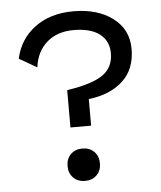

<svg xmlns="http://www.w3.org/2000/svg" viewBox="-50 -714 643 768"><g transform="rotate(-5 271.0 -330.0)"><path d="M273 -670Q370 -670 431 -624Q492 -578 492 -500Q492 -417 440 -370.5Q388 -324 304 -315V-208H221V-358Q322 -373 365 -403Q408 -433 408 -490Q408 -539 372 -567Q336 -595 267 -595Q201 -595 159.5 -558.5Q118 -522 110 -459L39 -500Q56 -578 118 -624Q180 -670 273 -670ZM214 -102Q232 -120 261 -120Q290 -120 308 -102Q326 -84 326 -55Q326 -26 308 -8Q290 10 261 10Q232 10 214 -8Q196 -26 196 -55Q196 -84 214 -102Z"/></g></svg>

Font: Elaine Sans
Style: Regular
Weight: 400
Designer: Wei Huang
Foundry: Wei Huang
Version: Version 2.001;December 24, 2019;FontCreator 12.0.0.2547 64-b